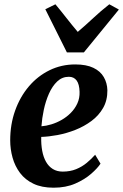

<svg xmlns="http://www.w3.org/2000/svg" viewBox="-20 -863 574 894"><path d="M448 -101Q434.5 -80 404.5 -53.8Q374.5 -27.5 330.5 -8.2Q286.5 11 229.5 11Q174.5 11 135.8 -7.5Q97 -26 73.2 -57.8Q49.5 -89.5 38.5 -129Q27.5 -168.5 27.5 -209.5Q27.5 -284 50.5 -348.2Q73.5 -412.5 114.5 -460.8Q155.5 -509 210.8 -536Q266 -563 330.5 -563Q382 -563 414.8 -547.2Q447.5 -531.5 463.2 -504.2Q479 -477 480 -443Q480.5 -396 460.2 -360.5Q440 -325 406 -299.8Q372 -274.5 330.8 -258.2Q289.5 -242 248 -234.2Q206.5 -226.5 172 -225.5Q171 -190.5 176.5 -161Q182 -131.5 194.2 -109.8Q206.5 -88 226 -76Q245.5 -64 272 -64Q306.5 -64 334.2 -75.2Q362 -86.5 384 -104.8Q406 -123 423 -142.5ZM300.5 -505.5Q269.5 -505.5 246.5 -483.8Q223.5 -462 208 -427Q192.5 -392 184 -352Q175.5 -312 173 -275Q194.5 -276.5 219.2 -284Q244 -291.5 267.5 -305Q291 -318.5 310 -337.8Q329 -357 340.2 -381.5Q351.5 -406 350.5 -435.5Q349.5 -471 336.8 -488.2Q324 -505.5 300.5 -505.5ZM291.5 -619 191 -820 238 -843Q263.5 -812.5 289.2 -779.5Q315 -746.5 342 -714.5Q379.5 -746.5 414.5 -779.2Q449.5 -812 489 -843L533.5 -818.5L370.5 -619Z"/></svg>

Font: Merriweather 36pt
Style: Bold Italic
Weight: 700
Italic angle: -7.8°
Version: Version 2.101